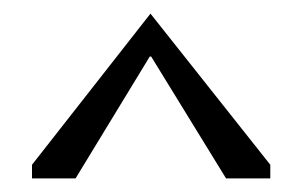

<svg xmlns="http://www.w3.org/2000/svg" viewBox="-20 -582 443 282"><path d="M27 -320V-340L201 -562L377 -340V-320H312L202 -499H200L91 -320Z"/></svg>

Font: Darker Grotesque Medium
Style: Regular
Weight: 500
Designer: Gabriel Lam
Foundry: TypeRant
Version: Version 1.000;gftools[0.9.28]